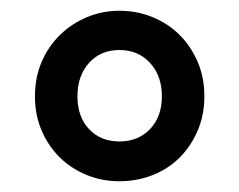

<svg xmlns="http://www.w3.org/2000/svg" viewBox="-20 -798 444 357"><path d="M202 -461Q170 -461 141.5 -472.5Q113 -484 91.5 -505Q70 -526 57.5 -555Q45 -584 45 -619Q45 -654 57.5 -683Q70 -712 91.5 -733Q113 -754 141.5 -766Q170 -778 202 -778Q235 -778 264 -766Q293 -754 314 -733Q335 -712 347.5 -683Q360 -654 360 -619Q360 -584 347.5 -555Q335 -526 314 -505Q293 -484 264 -472.5Q235 -461 202 -461ZM202 -535Q237 -535 259 -558Q281 -581 281 -619Q281 -657 259 -681Q237 -705 202 -705Q167 -705 145.5 -681Q124 -657 124 -619Q124 -581 145.5 -558Q167 -535 202 -535Z"/></svg>

Font: Kinto Sans
Style: Bold
Weight: 700
Designer: Authors: Ryoko NISHIZUKA  (kana & ideographs); Paul D. Hunt (Latin, Greek & Cyrillic); Wenlong ZHANG  (bopomofo); Sandol
Foundry: Adobe Systems Incorporated, ookami Inc.
Version: Version 0.001